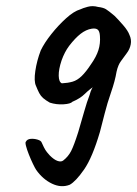

<svg xmlns="http://www.w3.org/2000/svg" viewBox="-20 -415 454 636"><path d="M211 197Q183 208 152.5 193.5Q122 179 100 148Q96 142 89 127.5Q82 113 75.5 96.5Q69 80 66 68Q63 56 66 54Q70 46 81.5 45Q93 44 104.5 47.5Q116 51 118 57Q121 64 125.5 73Q130 82 135.5 89Q141 96 145 100Q159 114 170.5 118Q182 122 189 117Q206 104 215.5 85.5Q225 67 239 23Q250 -14 259 -46Q268 -78 277 -101Q280 -113 284.5 -121.5Q289 -130 293 -134H299Q277 -120 261.5 -104.5Q246 -89 220 -78Q214 -71 190.5 -69.5Q167 -68 145 -75Q131 -83 123 -90Q115 -97 110 -106.5Q105 -116 99 -131Q92 -146 97 -180Q102 -214 115 -248Q127 -273 150 -302Q173 -331 199 -354.5Q225 -378 246 -384Q254 -388 270.5 -392.5Q287 -397 305 -392Q322 -390 331 -384.5Q340 -379 360 -362Q373 -349 388.5 -331Q404 -313 409 -299Q416 -284 413 -268Q410 -252 400 -239Q391 -226 381 -213Q371 -200 366 -177Q361 -147 348 -109.5Q335 -72 327 -40L311 22Q286 107 258.5 146.5Q231 186 211 197ZM185 -139Q205 -140 220.5 -144.5Q236 -149 250.5 -163Q265 -177 282 -203Q299 -227 306 -249Q313 -271 311 -296Q310 -312 303.5 -317Q297 -322 284 -320Q265 -317 247 -303Q229 -289 209 -263Q194 -243 184 -215Q174 -185 174.5 -164Q175 -143 185 -139Z"/></svg>

Font: Caveat SemiBold
Style: Regular
Weight: 600
Designer: Pablo Impallari
Foundry: Pablo Impallari
Version: Version 2.000